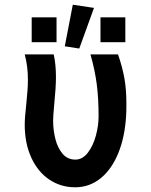

<svg xmlns="http://www.w3.org/2000/svg" viewBox="-20 -784 640 815"><path d="M85 -255Q85 -285 91.5 -341.5Q98.5 -407.5 98.5 -445Q98.5 -502.5 85 -553H208Q217.5 -511.5 217.5 -456.5Q217.5 -413.5 210 -338.5Q205.5 -291.5 205.5 -272.5Q205.5 -232 215 -194.2Q224.5 -156.5 245.5 -131.5Q266.5 -106.5 300 -106.5Q330.5 -106.5 353 -136Q375.5 -165.5 387 -208.2Q398.5 -251 398.5 -290Q398.5 -365 390.8 -425.8Q383 -486.5 364 -553H481Q499.5 -499.5 508 -452Q516.5 -404.5 516.5 -344Q516.5 -312.5 515.5 -295.5Q510.5 -203.5 482.2 -134.2Q454 -65 406.8 -27Q359.5 11 299 11Q238 11 189.2 -21.8Q140.5 -54.5 112.8 -115Q85 -175.5 85 -255ZM406.5 -710.5H512V-605H406.5ZM114.5 -710.5H220V-605H114.5ZM379 -750.5 316.5 -578 255 -587.5 289 -764Z"/></svg>

Font: JuliaMono ExtraBold
Style: Regular
Weight: 800
Monospace: yes
Designer: cormullion
Foundry: corm
Version: Version 0.055; ttfautohint (v1.8.4)